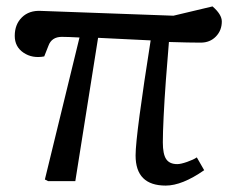

<svg xmlns="http://www.w3.org/2000/svg" viewBox="-20 -565 762 599"><path d="M497 14Q403 14 403 -80Q403 -112 415.5 -206Q428 -300 450 -439Q409 -441 368 -443Q327 -445 286 -447L215 0H130L120 -5L228 -448Q211 -449 196 -449.5Q181 -450 173 -450Q141 -450 131 -422L118 -389Q81 -382 53.5 -400.5Q26 -419 26 -453Q26 -489 48.5 -511Q71 -533 108 -531L521 -516L643 -545Q672 -520 672 -498Q672 -470 653.5 -451Q635 -432 606 -432Q593 -432 564 -432.5Q535 -433 507 -434Q502 -376 497.5 -314.5Q493 -253 490.5 -201.5Q488 -150 488 -121Q488 -84 498.5 -68.5Q509 -53 533 -53Q544 -53 564 -60Q584 -67 594 -74L617 -34Q548 14 497 14Z"/></svg>

Font: Literata 7pt
Style: Italic
Weight: 400
Italic angle: -2°
Designer: Latin by Veronika Burian and Jose Scaglione. Greek by Irene Vlachou. Cyrillic by Vera Evstafieva
Foundry: TypeTogether
Version: Version 3.002